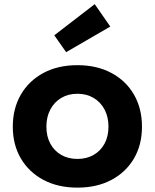

<svg xmlns="http://www.w3.org/2000/svg" viewBox="-20 -868 726 900"><path d="M343 11.5Q251.5 11.5 183.5 -24.8Q115.5 -61 77.8 -125.2Q40 -189.5 40 -274Q40 -359.5 77.8 -424.5Q115.5 -489.5 183.5 -526Q251.5 -562.5 343 -562.5Q434 -562.5 502.2 -526Q570.5 -489.5 608 -424.5Q645.5 -359.5 645.5 -274Q645.5 -189.5 608 -125.2Q570.5 -61 502.5 -24.8Q434.5 11.5 343 11.5ZM343 -123Q386 -123 418.8 -141.8Q451.5 -160.5 470 -194.5Q488.5 -228.5 488.5 -274.5Q488.5 -320 470 -354.8Q451.5 -389.5 418.8 -409Q386 -428.5 343 -428.5Q300 -428.5 267.2 -409Q234.5 -389.5 216 -354.8Q197.5 -320 197.5 -274.5Q197.5 -228.5 216 -194.5Q234.5 -160.5 267.2 -141.8Q300 -123 343 -123ZM424 -848.5 497 -743.5 290 -623.5 234.5 -702.5Z"/></svg>

Font: Hepta Slab
Style: Bold
Weight: 700
Designer: Michael LaGattuta
Foundry: Michael LaGattuta
Version: Version 1.100